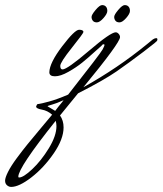

<svg xmlns="http://www.w3.org/2000/svg" viewBox="-151 -322 639 755"><path d="M66 114 79 97Q95 78 99 72Q70 85 53 89.5Q36 94 36 96ZM339.5 -302Q349 -302 354.5 -296Q360 -290 360 -279Q360 -268 345 -251Q330 -234 319 -234Q308 -234 303 -240.5Q298 -247 298 -255.5Q298 -264 314 -283Q330 -302 339.5 -302ZM250.5 -302Q260 -302 265.5 -296Q271 -290 271 -279Q271 -268 256 -251Q241 -234 230 -234Q219 -234 214 -240.5Q209 -247 209 -255.5Q209 -264 225 -283Q241 -302 250.5 -302ZM71 174Q71 164 68 153Q-79 337 -79 373Q-79 376 -76 376Q-59 376 -24 343Q11 310 41 261Q71 212 71 174ZM-9 97Q-6 89 -4.5 88Q-3 87 3 86.5Q9 86 41 77.5Q73 69 117 50Q245 -113 252.5 -127.5Q260 -142 260 -145Q260 -148 256 -148Q252 -148 247 -141Q245 -140 220.5 -117.5Q196 -95 172.5 -76Q149 -57 118 -39.5Q87 -22 65 -22Q43 -22 43 -38Q44 -75 93.5 -140Q143 -205 160 -205Q177 -205 177 -196Q177 -191 131.5 -134Q86 -77 86 -63Q86 -49 95 -49Q113 -49 198.5 -122Q284 -195 304 -195Q310 -195 315.5 -189Q321 -183 321 -176Q321 -154 177 21Q312 -54 428 -149L450 -167Q458 -172 463 -172Q468 -172 468 -167L467 -163Q472 -163 414 -119Q356 -75 307 -41Q258 -7 156 45L85 132Q99 152 99 179Q99 225 60 281.5Q21 338 -27.5 375.5Q-76 413 -107 413Q-116 413 -123.5 406.5Q-131 400 -131 388.5Q-131 377 -119.5 354Q-108 331 -85.5 300.5Q-63 270 -43 245.5Q-23 221 8 184Q39 147 54 129Q36 113 13.5 109Q-9 105 -9 97Z"/></svg>

Font: Mrs Saint Delafield
Style: Regular
Weight: 400
Designer: Alejandro Paul
Foundry: Alejandro Paul
Version: Version 1.001